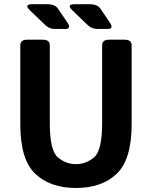

<svg xmlns="http://www.w3.org/2000/svg" viewBox="-20 -892 734 928"><path d="M124 -842.8Q94.2 -871.6 136.7 -871.6H209.5Q246.1 -871.6 260.7 -849.6L305.7 -783.2Q326.7 -752 295.4 -752H245.1Q218.8 -752 199.2 -770.5ZM329.1 -842.8Q299.3 -871.6 341.8 -871.6H414.6Q451.2 -871.6 465.8 -849.6L510.7 -783.2Q531.7 -752 500.5 -752H450.2Q423.8 -752 404.3 -770.5ZM78.1 -291.5V-673.3Q78.1 -700.2 112.3 -700.2H186.5Q220.7 -700.2 220.7 -673.3V-296.4Q220.7 -164.6 259.5 -131.6Q298.3 -98.6 347.2 -98.6Q396 -98.6 434.8 -131.6Q473.6 -164.6 473.6 -296.4V-673.3Q473.6 -700.2 507.8 -700.2H582Q616.2 -700.2 616.2 -673.3V-291.5Q616.2 -120.6 543.9 -52Q471.7 16.6 347.2 16.6Q222.7 16.6 150.4 -52Q78.1 -120.6 78.1 -291.5Z"/></svg>

Font: Istok Web
Style: Bold
Weight: 700
Designer: Andrey V. Panov
Foundry: Andrey V. Panov
Version: Version 1.0.2g